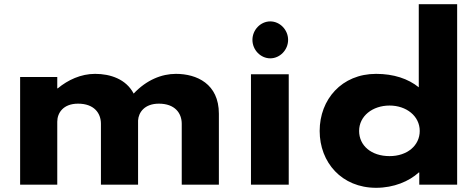

<svg xmlns="http://www.w3.org/2000/svg" viewBox="-20 -880 2269 915"><path d="M75.9 0H252.9V-300C252.9 -341 280.7 -386 352.1 -386C428.3 -386 461 -341 461 -290V0H638V-306C640.4 -345 669.5 -386 737.2 -386C813.4 -386 846.1 -341 846.1 -290V0H1023.1V-338C1023.1 -481 917.1 -528 818.3 -528C750.5 -528 677.9 -499 617 -434C581 -503 506 -528 433.2 -528C365.4 -528 303.7 -499 255.3 -459H252.9V-513H75.9Z M1176 0H1356V-526H1176ZM1183 -690C1183 -642 1222 -602 1268 -602C1314 -602 1353 -642 1353 -690C1353 -738 1314 -778 1268 -778C1222 -778 1183 -738 1183 -690Z M1503.4 -256C1503.4 -106 1608.4 15 1772.4 15C1857.1 15 1929.7 -16 1975.7 -58H1978.1V0H2158.6V-860H1975.7V-464C1924.9 -505 1855.9 -528 1772.4 -528C1608.4 -528 1503.4 -406 1503.4 -256ZM1691.4 -256C1691.4 -327 1755.5 -377 1836.6 -377C1916.4 -377 1980.3 -327 1980.3 -256C1980.3 -186 1920.1 -136 1836.6 -136C1749.4 -136 1691.4 -186 1691.4 -256Z"/></svg>

Font: Hussar
Style: BdSuprExt
Weight: 700
Foundry: Cannot Into Space Fonts
Version: Version 2.00